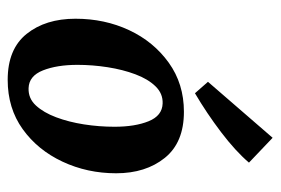

<svg xmlns="http://www.w3.org/2000/svg" viewBox="-132 -566 712 487"><g transform="rotate(90 223.5 -323.0)"><path d="M183 13Q105 13 66.5 -35Q28 -83 28 -159Q28 -233 57 -295Q86 -357 139.5 -395.5Q193 -434 264 -434Q342 -434 381 -385.5Q420 -337 420 -262Q420 -189 390.5 -126Q361 -63 308 -25Q255 13 183 13ZM204 -40Q230 -39 248 -58.5Q266 -78 278 -110Q290 -142 296 -180.5Q302 -219 302 -258Q302 -310 288 -344.5Q274 -379 243 -380Q218 -381 199.5 -362Q181 -343 169 -311Q157 -279 151 -240.5Q145 -202 145 -164Q145 -112 159 -76.5Q173 -41 204 -40ZM188 -495 330 -659 393 -599Q364 -565 316 -528.5Q268 -492 217 -462Z"/></g></svg>

Font: Yrsa SemiBold
Style: Italic
Weight: 600
Italic angle: -7.10001°
Version: Version 2.004